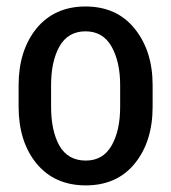

<svg xmlns="http://www.w3.org/2000/svg" viewBox="-20 -558 525 589"><path d="M37.1 -296.9Q37.1 -402.3 91.8 -470.7Q147.5 -538.1 242.2 -538.1Q337.9 -538.1 392.6 -470.7Q448.2 -402.3 448.2 -296.9Q448.2 -274.4 448.2 -230.5Q448.2 -124 393.6 -56.6Q338.9 10.7 243.2 10.7Q147.5 10.7 91.8 -56.6Q37.1 -124 37.1 -230.5Q37.1 -235.4 37.1 -247.1Q37.1 -250 37.1 -255.9Q37.1 -269.5 37.1 -296.9ZM136.7 -230.5Q136.7 -157.2 162.1 -111.3Q188.5 -65.4 243.2 -65.4Q295.9 -65.4 322.3 -111.3Q348.6 -157.2 348.6 -230.5Q348.6 -252.9 348.6 -296.9Q348.6 -368.2 322.3 -415Q295.9 -461.9 242.2 -461.9Q188.5 -461.9 162.1 -415Q136.7 -369.1 136.7 -296.9Q136.7 -274.4 136.7 -230.5Z"/></svg>

Font: Noto Sans Hebrew DECATHLON 
Style: Regular
Weight: 400
Designer: Monotype Design team
Version: Version 1.03 uh